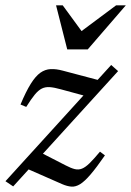

<svg xmlns="http://www.w3.org/2000/svg" viewBox="-30 -690 492 721"><path d="M-9.5 -9.5 387.5 -446 413.5 -423 19.5 10ZM68.5 -288.5 47 -297.5Q67.5 -346.5 85.5 -375.2Q103.5 -404 121.5 -416.8Q139.5 -429.5 160.2 -430.5Q181 -431.5 206.5 -424.5L361.5 -383.5L315 -323L199 -354.5Q174 -361.5 157.2 -362.8Q140.5 -364 127.2 -357.5Q114 -351 100.5 -334.5Q87 -318 68.5 -288.5ZM203.5 1.5 68 -58 121 -118 216.5 -69Q236.5 -58.5 250.8 -55Q265 -51.5 278 -56.8Q291 -62 306.8 -77.5Q322.5 -93 345.5 -120.5L364 -106.5Q332.5 -61 310.2 -35Q288 -9 271 1.5Q254 12 238 10.8Q222 9.5 203.5 1.5ZM442.5 -670 299.5 -504.5H222.5L180.5 -670H205.5L280.5 -567.5H268.5L406 -670Z"/></svg>

Font: Newsreader 18pt
Style: Italic
Weight: 400
Italic angle: -17°
Version: Version 1.003